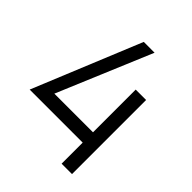

<svg xmlns="http://www.w3.org/2000/svg" viewBox="-198 -823 940 940"><g transform="rotate(45 271.5 -353.0)"><path d="M387.1 -145.9H20L249.9 -706H324.8L119.5 -217.3H387.1V-513H459.1V0H387.1Z"/></g></svg>

Font: Lineal Thin
Style: Regular
Weight: 200
Designer: Created by Frank Adebiaye with contributions from Anton Moglia & Ariel Martín Pérez
Created by Frank ADEBIAYE with FontF
Foundry: Velvetyne Type Foundry
Version: Version 2.000;Glyphs 3.2 (3227)